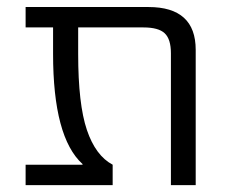

<svg xmlns="http://www.w3.org/2000/svg" viewBox="-20 -540 660 560"><path d="M550.8 0H478.5V-384.8Q478.5 -425.8 460.4 -442.9Q442.4 -460 398.4 -460H208V-382.8Q208 -236.3 233.4 -161.1Q258.8 -85.9 308.6 -59.6V0H54.7V-59.6H220.7V-61.5Q134.8 -139.6 134.8 -382.8V-460H54.7V-519.5H413.1Q550.8 -519.5 550.8 -394.5Z"/></svg>

Font: Mgen+ 1c regular
Style: Regular
Weight: 400
Designer: [Source Han Sans]
Ryoko NISHIZUKA  (kana & ideographs); Paul D. Hunt (Latin, Greek & Cyrillic); Wenlong ZHANG  (bopomofo
Version: Version 1.059.20150602